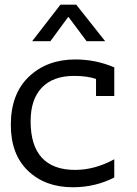

<svg xmlns="http://www.w3.org/2000/svg" viewBox="-20 -789 578 809"><path d="M461.5 -41Q380.8 0 287.2 0Q170.5 0 98.1 -69.2Q25.6 -138.5 25.6 -262.8Q25.6 -393.6 101.9 -466Q178.2 -538.5 297.4 -538.5Q383.3 -538.5 461.5 -505.1V-384.6H384.6V-456.4Q347.4 -469.2 292.3 -469.2Q203.8 -469.2 156.4 -419.9Q109 -370.5 109 -278.2Q109 -175.6 156.4 -124.4Q203.8 -73.1 296.2 -73.1Q379.5 -73.1 461.5 -117.9ZM266.7 -716.7 192.3 -615.4H115.4L234.6 -769.2H301.3L423.1 -615.4H344.9L269.2 -716.7Z"/></svg>

Font: Slabo 13px
Style: Regular
Weight: 400
Designer: John Hudson
Foundry: Tiro Typeworks Ltd.
Version: Version 1.02 Build 005a